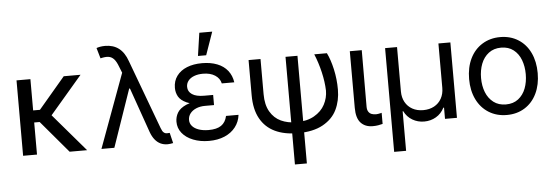

<svg xmlns="http://www.w3.org/2000/svg" viewBox="-57 -935 3874 1345"><g transform="rotate(-5 1880.0 -262.0)"><path d="M172.9 0H75.2V-530.3H172.9ZM264.6 -225.6H141.6L126 -310.5H220.7L407.2 -530.3H525.4ZM208 -229.5 270.5 -297.9 525.4 0H402.3Z M972.7 -88.9 846.7 -447.3 821.3 -508.8 799.8 -562.5Q786.1 -599.6 770 -617.2Q753.9 -634.8 731.9 -638.2Q710 -641.6 674.8 -632.8L653.3 -707Q663.1 -710.9 679.2 -713.9Q695.3 -716.8 713.9 -716.8Q771.5 -716.8 810.5 -687Q849.6 -657.2 871.1 -595.7L1051.8 -109.4Q1056.6 -96.7 1061 -88.9Q1065.4 -81.1 1073.2 -75.2Q1081.1 -69.3 1092.8 -69.3Q1102.5 -70.3 1112.3 -70.3L1129.9 2.9Q1120.1 4.9 1109.9 6.3Q1099.6 7.8 1090.8 7.8Q1063.5 7.8 1041 -2.9Q1018.6 -13.7 1001.5 -35.2Q984.4 -56.6 972.7 -88.9ZM833 -562.5 868.2 -404.3H856.4L716.8 0H626Z M1438.5 -276.4V-237.3H1375Q1339.8 -237.3 1312.5 -225.6Q1285.2 -213.9 1270 -193.8Q1254.9 -173.8 1254.9 -148.4Q1254.9 -124 1271 -105.5Q1287.1 -86.9 1316.9 -76.7Q1346.7 -66.4 1385.7 -66.4Q1443.4 -66.4 1474.6 -87.9Q1505.9 -109.4 1515.6 -154.3H1603.5Q1597.7 -105.5 1568.8 -68.4Q1540 -31.2 1492.2 -10.7Q1444.3 9.8 1381.8 9.8Q1320.3 9.8 1271 -9.8Q1221.7 -29.3 1193.8 -64Q1166 -98.6 1166 -143.6Q1166 -177.7 1183.1 -207Q1200.2 -236.3 1244.6 -256.3Q1289.1 -276.4 1366.2 -276.4ZM1175.8 -380.9Q1175.8 -429.7 1201.7 -464.8Q1227.5 -500 1273.4 -518.6Q1319.3 -537.1 1379.9 -537.1Q1440.4 -537.1 1486.3 -519Q1532.2 -501 1559.6 -466.3Q1586.9 -431.6 1593.8 -383.8H1505.9Q1498 -419.9 1464.8 -441.4Q1431.6 -462.9 1379.9 -462.9Q1344.7 -462.9 1317.9 -452.6Q1291 -442.4 1276.4 -423.8Q1261.7 -405.3 1261.7 -380.9Q1261.7 -347.7 1290.5 -328.1Q1319.3 -308.6 1375 -308.6H1438.5V-253.9H1366.2Q1291 -253.9 1249 -272.9Q1207 -292 1191.4 -319.8Q1175.8 -347.7 1175.8 -380.9ZM1379.9 -751H1470.7L1414.1 -589.8H1356.4Z M1791 -530.3V-283.2Q1791 -208 1819.3 -159.7Q1847.7 -111.3 1895 -89.4Q1942.4 -67.4 2002 -67.4Q2077.1 -67.4 2128.4 -96.7Q2179.7 -126 2204.1 -172.4Q2228.5 -218.8 2228.5 -270.5Q2226.6 -332 2210.4 -400.9Q2194.3 -469.7 2168.9 -530.3H2257.8Q2281.2 -483.4 2296.9 -413.6Q2312.5 -343.8 2312.5 -270.5Q2312.5 -192.4 2282.2 -129.4Q2252 -66.4 2183.1 -28.3Q2114.3 9.8 2005.9 9.8Q1912.1 9.8 1845.7 -22Q1779.3 -53.7 1743.2 -118.7Q1707 -183.6 1707 -283.2V-530.3ZM2050.8 -530.3V226.6H1966.8V-530.3Z M2502.9 -530.3 2502 -132.8Q2502 -110.4 2510.7 -97.2Q2519.5 -84 2533.2 -79.1Q2546.9 -74.2 2563.5 -74.2Q2575.2 -74.2 2596.7 -79.1Q2602.5 -81.1 2603.5 -81.1V-2.9Q2587.9 1 2571.8 3.9Q2555.7 6.8 2533.2 6.8Q2480.5 6.8 2449.7 -26.4Q2418.9 -59.6 2418.9 -131.8V-530.3Z M2667 -530.3H2751V-217.8Q2751 -175.8 2769 -143.1Q2787.1 -110.4 2819.8 -92.3Q2852.5 -74.2 2895.5 -74.2Q2939.5 -74.2 2972.7 -92.3Q3005.9 -110.4 3023.9 -143.1Q3042 -175.8 3042 -217.8V-530.3H3126V0H3042V-79.1H3037.1Q3016.6 -38.1 2979 -16.1Q2941.4 5.9 2895.5 5.9Q2850.6 5.9 2813 -16.1Q2775.4 -38.1 2754.9 -79.1H2751V199.2H2667Z M3234.4 -262.7Q3234.4 -344.7 3264.6 -406.7Q3294.9 -468.8 3350.1 -502.9Q3405.3 -537.1 3476.6 -537.1Q3547.9 -537.1 3602.5 -502.9Q3657.2 -468.8 3687 -406.7Q3716.8 -344.7 3716.8 -262.7Q3716.8 -181.6 3687 -119.6Q3657.2 -57.6 3602.5 -23.4Q3547.9 10.7 3476.6 10.7Q3405.3 10.7 3350.1 -23.4Q3294.9 -57.6 3264.6 -119.6Q3234.4 -181.6 3234.4 -262.7ZM3632.8 -262.7Q3632.8 -317.4 3615.7 -362.8Q3598.6 -408.2 3563.5 -435.5Q3528.3 -462.9 3476.6 -462.9Q3424.8 -462.9 3389.2 -435.5Q3353.5 -408.2 3335.9 -362.8Q3318.4 -317.4 3318.4 -262.7Q3318.4 -208 3335.9 -163.1Q3353.5 -118.2 3389.2 -90.8Q3424.8 -63.5 3476.6 -63.5Q3528.3 -63.5 3563.5 -90.8Q3598.6 -118.2 3615.7 -163.1Q3632.8 -208 3632.8 -262.7Z"/></g></svg>

Font: Pretendard GOV Variable
Style: Regular
Weight: 400
Designer: Base glyphs from Inter by Rasmus Andersson; Hangul glyphs from Noto Sans CJK(Source Han Sans) by Jang Soo-young and Kang
Foundry: Kil Hyung-jin
Version: Version 1.307;Glyphs 3.2 (3192)